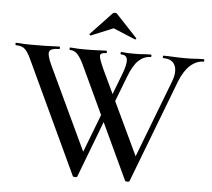

<svg xmlns="http://www.w3.org/2000/svg" viewBox="-55 -873 1036 937"><g transform="rotate(5 462.5 -405.0)"><path d="M482 -329 357 -1Q356 3 346.5 3Q337 3 335 -1L82 -542Q69 -571 58.5 -586Q48 -601 35.5 -607Q23 -613 3 -613Q0 -613 0 -619Q0 -625 3 -625Q16 -625 24.5 -624Q33 -623 45.5 -622.5Q58 -622 79 -622Q119 -622 143.5 -622.5Q168 -623 185 -624Q202 -625 215 -625Q218 -625 218 -619Q218 -613 215 -613Q175 -613 167.5 -597.5Q160 -582 183 -532L384 -105L344 -43L464 -355ZM923 -625Q925 -625 925 -619Q925 -613 923 -613Q888 -613 858 -586.5Q828 -560 807 -508L613 -1Q612 3 602.5 3Q593 3 591 -1L338 -542Q322 -577 306 -595Q290 -613 268 -613Q265 -613 265 -619Q265 -625 268 -625Q279 -625 287.5 -624Q296 -623 306.5 -622.5Q317 -622 336 -622Q384 -622 406.5 -623.5Q429 -625 445 -625Q448 -625 448 -619Q448 -613 445 -613Q417 -613 416 -598.5Q415 -584 439 -532L641 -105L601 -43L778 -505Q796 -554 782 -583.5Q768 -613 725 -613Q722 -613 722 -619Q722 -625 725 -625Q751 -625 774.5 -623.5Q798 -622 834 -622Q862 -622 880 -623.5Q898 -625 923 -625ZM470 -355 530 -512Q551 -565 548.5 -589Q546 -613 518 -613Q515 -613 515 -619Q515 -625 518 -625Q528 -625 532.5 -624Q537 -623 547 -622.5Q557 -622 583 -622Q609 -622 625 -623.5Q641 -625 664 -625Q666 -625 666 -619Q666 -613 664 -613Q631 -613 604.5 -588.5Q578 -564 557 -508L488 -329ZM356 -699 459 -808Q464 -813 471 -813Q478 -813 482 -808L584 -699Q587 -698 584 -694.5Q581 -691 579 -692L471 -737L362 -692Q361 -691 357.5 -694.5Q354 -698 356 -699Z"/></g></svg>

Font: Cormorant SemiBold
Style: Regular
Weight: 600
Designer: Christian Thalmann (Catharsis Fonts)
Foundry: Catharsis Fonts
Version: Version 4.000